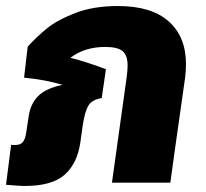

<svg xmlns="http://www.w3.org/2000/svg" viewBox="-21 -607 684 638"><path d="M597 -394Q597 -372 594 -348L563 -130L545 0H351L400 -351Q403 -374 403 -389Q403 -423 386.5 -437Q370 -451 329 -451Q260 -451 213 -415Q268 -401 331 -377L317 -281Q285 -276 273 -256.5Q261 -237 254 -191L246 -134Q236 -64 194 -26.5Q152 11 61 11Q45 11 -1 7L16 -126Q21 -125 28 -125Q47 -125 55 -135Q63 -145 66 -166L74 -219Q80 -262 106 -288Q132 -314 187 -325Q131 -342 59 -349L71 -452Q101 -485 135.5 -513Q170 -541 230 -564Q290 -587 371 -587Q482 -587 539.5 -536Q597 -485 597 -394Z"/></svg>

Font: FiraGO Heavy
Style: Italic
Weight: 900
Italic angle: -8°
Designer: bBox Type GmbH
Foundry: bBox Type GmbH
Version: Version 1.001